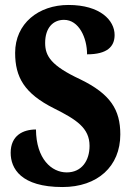

<svg xmlns="http://www.w3.org/2000/svg" viewBox="-20 -744 530 774"><path d="M232 10C373 10 465 -73 465 -202C465 -302 425 -365 304 -424C186 -479 162 -518 162 -571C162 -632 194 -664 238 -664C298 -664 331 -592 331 -525C412 -525 442 -556 442 -603C442 -662 384 -724 256 -724C135 -724 41 -649 41 -531C41 -433 78 -367 198 -307C288 -262 341 -228 341 -156C341 -96 309 -49 249 -49C188 -49 126 -103 125 -222C73 -222 23 -198 23 -128C23 -65 64 10 232 10Z"/></svg>

Font: Noto Serif Bengali ExtraCondensed ExtraBold
Style: Regular
Weight: 800
Width: 2
Designer: Juan Bruce, Universal Thirst, Indian Type Foundry and the Monotype Design Team.
Foundry: Monotype Imaging Inc.
Version: Version 2.003